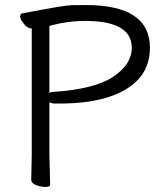

<svg xmlns="http://www.w3.org/2000/svg" viewBox="-20 -731 658 762"><path d="M179 1Q179 11 160.5 11Q142 11 123 3.5Q104 -4 104 -17L106 -116V-618H105Q90 -618 75 -636Q60 -654 60 -665.5Q60 -677 69 -678Q235 -710 264 -710.5Q293 -711 320 -711Q575 -711 575 -542Q575 -459 520 -407Q427 -320 215 -320H200Q186 -320 176 -325V-115ZM176 -362Q182 -366 189 -366Q356 -377 429.5 -426.5Q503 -476 503 -541Q503 -648 318 -648Q247 -648 176 -628Z"/></svg>

Font: LXGW WenKai TC
Style: Regular
Weight: 400
Designer: LXGW / Fontworks Inc.
Foundry: LXGW / Fontworks Inc.
Version: Version 1.330